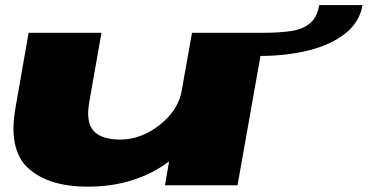

<svg xmlns="http://www.w3.org/2000/svg" viewBox="-20 -712 1414 738"><path d="M614 0 630 -91.5Q499.5 5.5 318 5.5Q166.5 5.5 88.8 -65.2Q11 -136 39.5 -297.5L90 -586H370L323 -319Q309.5 -241.5 340.2 -208.5Q371 -175.5 442 -175.5Q522 -175.5 594 -232Q659 -283 676.5 -353L718 -586H997L893 0ZM994.5 -586Q1056 -586 1100.5 -593Q1145 -600 1172 -622.8Q1199 -645.5 1207 -692.5H1373.5Q1362 -626 1306.2 -582.5Q1250.5 -539 1165.2 -518Q1080 -497 979 -497Z"/></svg>

Font: Anybody UltraExpanded Black
Style: Italic
Weight: 900
Width: 9
Italic angle: -10°
Designer: Tyler Finck
Foundry: Etcetera Type Company
Version: Version 1.010; ttfautohint (v1.8.3) -l 8 -r 50 -G 200 -x 14 